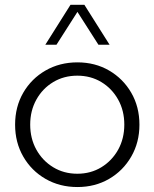

<svg xmlns="http://www.w3.org/2000/svg" viewBox="-20 -752 629 782"><path d="M426.3 -569.8H380.9L295.4 -703.6L210 -569.8H164.6L267.1 -732.4H323.7ZM295.4 9.8Q223.1 9.8 165.5 -23.4Q107.9 -56.6 74.7 -114.3Q41.5 -171.9 41.5 -244.1Q41.5 -316.9 74.7 -374.3Q107.9 -431.6 165.5 -464.8Q223.1 -498 295.4 -498Q367.2 -498 424.3 -464.8Q481.4 -431.6 514.6 -374.3Q547.9 -316.9 547.9 -244.1Q547.9 -171.9 514.6 -114.3Q481.4 -56.6 424.3 -23.4Q367.2 9.8 295.4 9.8ZM294.9 -44.4Q349.6 -44.4 392.8 -70.8Q436 -97.2 461.2 -142.3Q486.3 -187.5 486.3 -244.6Q486.3 -301.3 461.2 -346.4Q436 -391.6 392.8 -417.7Q349.6 -443.8 294.9 -443.8Q240.2 -443.8 196.8 -417.7Q153.3 -391.6 128.2 -346.4Q103 -301.3 103 -244.6Q103 -187.5 128.2 -142.3Q153.3 -97.2 196.8 -70.8Q240.2 -44.4 294.9 -44.4Z"/></svg>

Font: Kumbh Sans Light
Style: Regular
Weight: 300
Version: Version 1.004